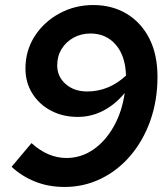

<svg xmlns="http://www.w3.org/2000/svg" viewBox="-20 -731 665 762"><path d="M350 -711Q425 -711 482.5 -676.5Q540 -642 572.5 -578.5Q605 -515 605 -426Q605 -332 576.5 -252Q548 -172 497.5 -113Q447 -54 380 -21.5Q313 11 236 11Q173 11 120 -10Q67 -31 26 -69L105 -163Q170 -104 244 -104Q301 -104 349 -136.5Q397 -169 430.5 -227.5Q464 -286 475 -362Q437 -316 389.5 -291.5Q342 -267 289 -267Q229 -267 182 -292Q135 -317 108 -360.5Q81 -404 81 -459Q81 -530 117.5 -587Q154 -644 215.5 -677.5Q277 -711 350 -711ZM339 -598Q302 -598 272 -581.5Q242 -565 224.5 -536.5Q207 -508 207 -472Q207 -427 240.5 -397.5Q274 -368 326 -368Q412 -368 480 -431Q478 -509 439.5 -553.5Q401 -598 339 -598Z"/></svg>

Font: Red Hat Display
Style: Bold Italic
Weight: 700
Italic angle: -12°
Designer: Pentagram, MCKL
Foundry: Pentagram, MCKL
Version: Version 1.023; ttfautohint (v1.8.3)